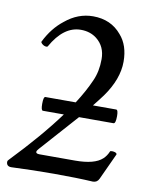

<svg xmlns="http://www.w3.org/2000/svg" viewBox="-76 -710 620 772"><g transform="rotate(10 233.5 -323.5)"><path d="M397.9 -297.9Q406.2 -297.9 406.2 -272.5Q406.2 -241.7 397 -241.7H256.3L119.1 -87.9Q111.3 -79.6 111.3 -74.2Q111.3 -66.9 126 -66.9H271Q350.6 -66.9 381.8 -96.2Q395 -108.4 402.8 -127Q403.3 -129.9 411.1 -129.9Q426.3 -129.4 430.2 -123Q430.7 -122.1 430.7 -121.1Q430.7 -120.1 430.2 -119.1L380.9 -12.2Q373.5 3.9 356 3.9Q290 0 198.2 0Q110.8 0 22.9 3.9Q2.9 3.9 2.9 -15.1Q2.9 -19.5 7.8 -23.9Q122.6 -143.6 194.3 -241.7H108.9Q101.1 -241.7 101.1 -268.6Q101.1 -297.9 108.9 -297.9H232.9Q267.1 -351.1 287.1 -397Q305.2 -436.5 305.2 -486.8Q305.2 -538.6 268.1 -567.9Q241.2 -588.9 203.1 -588.9Q132.8 -588.9 83 -500Q81.1 -498 78.1 -498Q67.9 -498 59.1 -506.3Q54.7 -510.3 54.7 -513.2Q54.7 -514.2 55.2 -515.1Q84 -573.2 128.9 -607.9Q180.7 -650.9 242.2 -650.9Q315.4 -650.9 358.4 -599.1Q394 -559.1 394 -492.2Q394 -420.9 339.8 -345.2Q324.7 -324.7 303.2 -297.9Z"/></g></svg>

Font: Junicode
Style: Regular
Weight: 400
Designer: Peter S. Baker
Foundry: Briery Creek Software
Version: Version 0.7.2